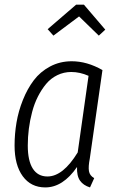

<svg xmlns="http://www.w3.org/2000/svg" viewBox="-20 -799 512 830"><path d="M210.9 -645 186 -672.9 309.1 -778.8H342.8L435.1 -670.9L407.2 -645L321.8 -728ZM290 -534.2Q356.4 -534.2 422.9 -496.1L368.2 -113.8Q361.3 -78.6 364.5 -59.3Q367.7 -40 387.2 -28.8L369.1 11.2Q340.3 2.4 325.9 -18.1Q311.5 -38.6 313 -77.1Q252 11.2 175.8 11.2Q113.8 11.2 78.4 -37.1Q43 -85.4 43 -169.9Q43 -219.7 51.3 -269Q59.6 -318.4 78.9 -366.7Q98.1 -415 126 -451.9Q153.8 -488.8 196.3 -511.5Q238.8 -534.2 290 -534.2ZM288.1 -487.8Q255.9 -487.8 227.8 -474.1Q199.7 -460.4 179.7 -436.5Q159.7 -412.6 144 -381.8Q128.4 -351.1 118.9 -314.9Q109.4 -278.8 104.7 -242.4Q100.1 -206.1 100.1 -169.9Q100.1 -104 121.8 -70.1Q143.6 -36.1 185.1 -36.1Q252.4 -36.1 315.9 -140.1L362.8 -471.2Q325.2 -487.8 288.1 -487.8Z"/></svg>

Font: Fira Sans Compressed Light
Style: Italic
Weight: 300
Width: 3
Italic angle: -8°
Designer: Carrois Corporate & Edenspiekermann AG
Foundry: Carrois Corporate GbR & Edenspiekermann AG
Version: Version 4.203;PS 004.203;hotconv 1.0.88;makeotf.lib2.5.64775